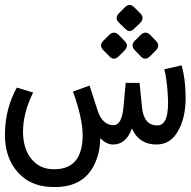

<svg xmlns="http://www.w3.org/2000/svg" viewBox="-168 -584 770 776"><path d="M374.9 -554.2 398.4 -530.7Q417.7 -511.4 398.4 -491.1L373.8 -467.6Q354.6 -449.4 338.5 -467.6L313.9 -491.1Q293.6 -510.4 312.8 -530.7L336.4 -554.2Q355.6 -573.5 374.9 -554.2ZM439.1 -443 462.6 -418.4Q480.8 -400.2 461.6 -379.8L438 -356.3Q418.8 -338.1 401.7 -355.2L378.1 -379.8Q357.8 -400.2 377 -419.4L400.6 -443Q419.8 -461.2 439.1 -443ZM311.8 -443 335.3 -418.4Q354.6 -400.2 335.3 -379.8L311.8 -356.3Q292.5 -338.1 275.4 -355.2L250.8 -379.8Q230.5 -400.2 249.7 -419.4L273.3 -443Q292.5 -461.2 311.8 -443ZM227 -136Q246 -79 290 -78Q324 -77 331 -150L340 -249H396L406 -150Q413 -78 467 -77Q519 -76 510 -202Q506 -268 496 -304L566 -320Q581 -267 582 -201Q585 -103 545 -44Q516 0 464 0Q394 0 365 -65Q342 0 289 0Q262 0 237 -26Q237 34 212 84Q167 173 51 172Q-31 172 -80 128Q-151 65 -148 -50Q-145 -149 -100 -230L-34 -210Q-76 -126 -75 -47Q-73 32 -28 72Q4 101 53 100Q166 99 166 -38Q166 -105 127 -214L194 -238Z"/></svg>

Font: Vazir Code FD
Style: Code-FD
Weight: 400
Foundry: DejaVu fonts team - Redesigned by Saber Rastikerdar
Version: Version 1.1.2